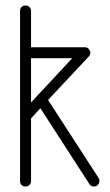

<svg xmlns="http://www.w3.org/2000/svg" viewBox="-20 -679 400 699"><path d="M53 -639Q53 -648 58.5 -653.5Q64 -659 73 -659Q81 -659 87 -653.5Q93 -648 93 -639V-507H289Q301 -507 306 -496Q309 -492 309 -487Q309 -478 302 -472L155 -315L339 -31Q342 -27 342 -20Q342 -12 336.5 -6Q331 0 322 0Q312 0 306 -8L127 -285L93 -248V-20Q93 -11 87 -5.5Q81 0 73 0Q64 0 58.5 -5.5Q53 -11 53 -20ZM93 -467V-306L243 -467Z"/></svg>

Font: Libertine Sup Light
Style: Regular
Weight: 300
Designer: Bastien Sozeau
Foundry: NBR — Bastien Sozeau
Version: Version 2.003; ttfautohint (v1.8.4.7-5d5b);gftools[0.9.33]